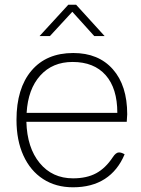

<svg xmlns="http://www.w3.org/2000/svg" viewBox="-20 -785 600 815"><path d="M518 -268H92Q95 -158 148.5 -93Q202 -28 290 -28Q348 -28 388 -49.5Q428 -71 459 -118Q472 -138 485 -138Q496 -138 509 -130Q480 -61 425 -25.5Q370 10 290 10Q217 10 163 -25Q109 -60 79.5 -124.5Q50 -189 50 -276Q50 -410 113.5 -485Q177 -560 291 -560Q398 -560 459 -491Q520 -422 520 -300ZM478 -306Q478 -410 428.5 -466Q379 -522 288 -522Q203 -522 151 -464.5Q99 -407 93 -306ZM270 -765H303L424 -632H380L287 -735L192 -632H148Z"/></svg>

Font: Krub ExtraLight
Style: Regular
Weight: 275
Designer: Ekaluck Peanpanawate
Foundry: Cadson Demak Co.,Ltd.
Version: Version 1.000; ttfautohint (v1.6)